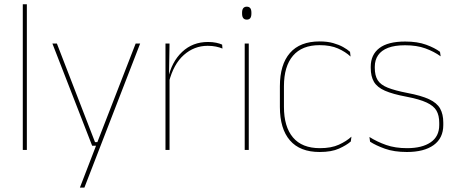

<svg xmlns="http://www.w3.org/2000/svg" viewBox="-20 -684 2087 876"><path d="M84 0V-664.5H102.5V0Z M431 -35.5 422.5 -31 599 -485.5H619.5L365 172H344.5L421 -26.5L426 -19H400.5L219 -485.5H239.5L413.5 -35.5Z M750.5 -308.5 741 -320.5 746.5 -325Q763 -402 811 -447.2Q859 -492.5 929 -492.5Q950 -492.5 966.2 -489Q982.5 -485.5 993.5 -480.5L995 -462.5Q982 -468 965 -471.5Q948 -475 927.5 -475Q866 -475 818.8 -433.2Q771.5 -391.5 750.5 -308.5ZM735 0V-485.5H753.5L751 -335L753.5 -332.5V0Z M1096.5 0V-485.5H1115V0ZM1106 -594.5Q1095.5 -594.5 1090 -601.2Q1084.5 -608 1084.5 -622V-626.5Q1084.5 -640 1090 -646.8Q1095.5 -653.5 1106 -653.5Q1116.5 -653.5 1121.8 -646.8Q1127 -640 1127 -626.5V-622Q1127 -608 1121.8 -601.2Q1116.5 -594.5 1106 -594.5Z M1438.5 9.5Q1348.5 9.5 1302.8 -43.5Q1257 -96.5 1257 -196V-290.5Q1257 -389.5 1302.8 -442.2Q1348.5 -495 1438.5 -495Q1473.5 -495 1500 -487.5Q1526.5 -480 1545.8 -469.2Q1565 -458.5 1577 -447.5L1579.5 -426Q1556.5 -447.5 1522.2 -462.8Q1488 -478 1438 -478Q1358 -478 1316.8 -429.8Q1275.5 -381.5 1275.5 -290.5V-196.5Q1275.5 -105.5 1316.8 -56.8Q1358 -8 1439.5 -8Q1491.5 -8 1526 -23.8Q1560.5 -39.5 1583.5 -60.5L1580.5 -38.5Q1561 -21.5 1526.8 -6Q1492.5 9.5 1438.5 9.5Z M1836.5 9.5Q1778 9.5 1736.2 -5.5Q1694.5 -20.5 1668.5 -37.5L1665.5 -59Q1700.5 -37 1741.8 -22.5Q1783 -8 1837.5 -8Q1906 -8 1945 -34.8Q1984 -61.5 1984 -113.5V-123.5Q1984 -157 1971.5 -179Q1959 -201 1926.5 -216.2Q1894 -231.5 1833.5 -243Q1772 -254.5 1736.5 -270Q1701 -285.5 1686.2 -310.5Q1671.5 -335.5 1671.5 -374.5V-379.5Q1671.5 -434.5 1710.8 -464.5Q1750 -494.5 1828.5 -494.5Q1884.5 -494.5 1924.2 -480Q1964 -465.5 1987.5 -447.5L1990.5 -427Q1960 -449 1920.8 -463.2Q1881.5 -477.5 1828 -477.5Q1781 -477.5 1750.5 -465.8Q1720 -454 1705 -432Q1690 -410 1690 -379.5V-374.5Q1690 -339.5 1703.2 -318.2Q1716.5 -297 1749 -284Q1781.5 -271 1838 -260Q1902 -248 1937.8 -231.2Q1973.5 -214.5 1988 -188.8Q2002.5 -163 2002.5 -124.5V-113.5Q2002.5 -54 1958.8 -22.2Q1915 9.5 1836.5 9.5Z"/></svg>

Font: Anek Odia Thin
Style: Regular
Weight: 250
Version: Version 1.003